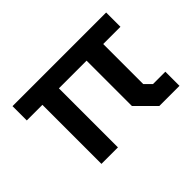

<svg xmlns="http://www.w3.org/2000/svg" viewBox="-98 -710 922 922"><g transform="rotate(-45 363.0 -249.0)"><path d="M564 -401V-129L597 -96H681V0H544L451 -93V-401H263V0H151V-401H45V-498H681V-401Z"/></g></svg>

Font: Chakra Petch SemiBold
Style: Regular
Weight: 600
Designer: Katatrad Aksorn Co.,Ltd.
Foundry: Cadson Demak Co.,Ltd.
Version: Version 1.000; ttfautohint (v1.6)